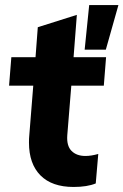

<svg xmlns="http://www.w3.org/2000/svg" viewBox="-20 -734 490 762"><path d="M450 -714 400 -537H316L334 -714ZM272 -507H401L392 -394H263L247 -197Q244 -155 264 -135Q284 -115 319 -115Q342 -115 370 -123L360 -6Q326 8 272 8Q186 8 140.5 -38Q95 -84 95 -168Q95 -185 96 -194L112 -394H16L25 -507H121L130 -626L285 -675Z"/></svg>

Font: Muli ExtraBold
Style: Italic
Weight: 800
Italic angle: -4.541°
Designer: Vernon Adams
Foundry: Vernon Adams
Version: Version 2.000